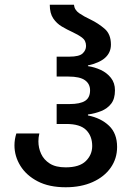

<svg xmlns="http://www.w3.org/2000/svg" viewBox="-20 -780 563 810"><path d="M257 10Q187 10 139 -15Q91 -40 66 -80.5Q41 -121 41 -167Q41 -192 49 -217H146Q142 -200 142 -184Q142 -156 153.5 -131Q165 -106 190 -90Q215 -74 257 -74Q315 -74 342 -100.5Q369 -127 369 -164Q369 -206 343.5 -231.5Q318 -257 260 -257H219V-341H273Q318 -341 339 -354.5Q360 -368 360 -399Q360 -426 338.5 -441.5Q317 -457 269 -457H219V-541H273Q314 -541 328.5 -554.5Q343 -568 343 -586Q343 -609 326 -621.5Q309 -634 285 -645Q263 -655 241 -668Q219 -681 204.5 -702.5Q190 -724 190 -760H292Q294 -738 314.5 -724Q335 -710 363 -697Q394 -682 421 -659Q448 -636 448 -592Q448 -525 351 -504V-501Q379 -497 405 -485Q431 -473 448 -451.5Q465 -430 465 -399Q465 -363 449 -342.5Q433 -322 407 -311.5Q381 -301 351 -297V-293Q406 -282 440 -249.5Q474 -217 474 -160Q474 -111 447 -72.5Q420 -34 371 -12Q322 10 257 10Z"/></svg>

Font: Noto Sans Georgian SemiCondensed Medium
Style: Regular
Weight: 500
Width: 4
Designer: Monotype Design Team, Akaki Razmadze
Foundry: Google LLC
Version: Version 2.005; ttfautohint (v1.8.4.7-5d5b)